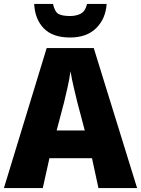

<svg xmlns="http://www.w3.org/2000/svg" viewBox="-20 -963 722 983"><path d="M484 0 451 -153H233L199 0H0L219 -717H460L682 0ZM414 -295 376 -439Q368 -472 358 -514Q348 -556 341 -598Q335 -556 325.5 -514Q316 -472 308 -439L270 -295ZM526 -943Q521 -867 472.5 -819Q424 -771 339 -771Q250 -771 204.5 -817.5Q159 -864 155 -943H251Q261 -901 280.5 -891Q300 -881 339 -881Q369 -881 392.5 -892.5Q416 -904 426 -943Z"/></svg>

Font: Noto Sans Disp ExtBd
Style: Regular
Weight: 800
Designer: Monotype Design Team
Foundry: Monotype Imaging Inc.
Version: Version 2.000;GOOG;noto-source:20170915:90ef993387c0; ttfaut